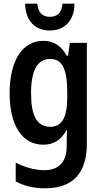

<svg xmlns="http://www.w3.org/2000/svg" viewBox="-20 -774 540 1039"><path d="M250 -609C330 -609 383 -664 383 -754H318C314 -705 290 -683 250 -683C209 -683 186 -706 182 -754H116C118 -658 172 -609 250 -609ZM223 245C377 245 450 161 450 2V-542H358L348 -472H342C309 -529 268 -553 214 -553C100 -553 32 -444 32 -269C32 -95 100 9 214 9C266 9 309 -13 339 -69H343C342 -54 341 -24 341 -5V17C341 100 300 147 219 147C176 147 118 134 65 106V208C113 233 164 245 223 245ZM251 -88C179 -88 148 -151 148 -269C148 -389 180 -455 252 -455C317 -455 344 -401 344 -270V-251C344 -135 314 -88 251 -88Z"/></svg>

Font: Noto Sans Mono ExtraCondensed SemiBold
Style: Regular
Weight: 600
Width: 2
Designer: Monotype Design Team
Foundry: Monotype Imaging Inc.
Version: Version 2.014